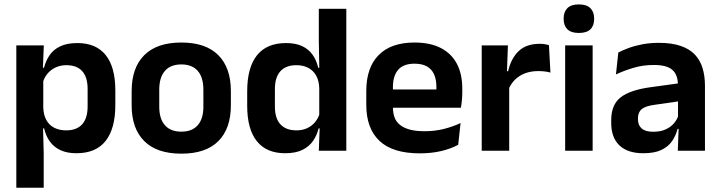

<svg xmlns="http://www.w3.org/2000/svg" viewBox="-20 -702 3352 894"><path d="M336 11.5Q292 11.5 261.5 -2.8Q231 -17 212.2 -43Q193.5 -69 185.5 -104H149L181.5 -202Q182.5 -167 195.8 -143Q209 -119 232.8 -107Q256.5 -95 288.5 -95Q337 -95 362.5 -123.2Q388 -151.5 388 -207V-287.5Q388 -342.5 363 -370.5Q338 -398.5 289 -398.5Q261 -398.5 238.5 -387.8Q216 -377 201 -359Q186 -341 179.5 -317.5L149.5 -386.5H185Q193 -418.5 210.8 -444.8Q228.5 -471 260.2 -486.2Q292 -501.5 340.5 -501.5Q427 -501.5 472 -445.8Q517 -390 517 -281V-213Q517 -103 471.8 -45.8Q426.5 11.5 336 11.5ZM56 172V-490.5H184L179 -366L181.5 -343.5V-147L180 -124L183.5 10.5V172Z M824.5 13.5Q710.5 13.5 651.8 -45Q593 -103.5 593 -211.5V-278Q593 -386.5 651.8 -445.2Q710.5 -504 824.5 -504Q938 -504 996.5 -445.2Q1055 -386.5 1055 -278V-211.5Q1055 -103.5 996.8 -45Q938.5 13.5 824.5 13.5ZM824.5 -89Q874.5 -89 900.8 -119Q927 -149 927 -205V-284.5Q927 -341.5 900.8 -371.8Q874.5 -402 824.5 -402Q774 -402 747.8 -371.8Q721.5 -341.5 721.5 -284.5V-205Q721.5 -149 747.8 -119Q774 -89 824.5 -89Z M1307.5 11.5Q1221 11.5 1176 -44.5Q1131 -100.5 1131 -209.5V-277Q1131 -387.5 1176.5 -444.5Q1222 -501.5 1312 -501.5Q1356 -501.5 1386.2 -487.5Q1416.5 -473.5 1435.2 -447.5Q1454 -421.5 1461.5 -386.5H1499L1466.5 -291.5Q1465.5 -326 1452.2 -349.8Q1439 -373.5 1415.5 -386Q1392 -398.5 1360 -398.5Q1311.5 -398.5 1285.8 -370.5Q1260 -342.5 1260 -287V-206Q1260 -151 1285.8 -123Q1311.5 -95 1361 -95Q1389 -95 1411 -105.5Q1433 -116 1447.8 -134.2Q1462.5 -152.5 1469 -175.5L1499.5 -104H1463.5Q1455.5 -72 1437.5 -45.8Q1419.5 -19.5 1388 -4Q1356.5 11.5 1307.5 11.5ZM1464.5 0 1469 -120 1466.5 -148.5V-349L1467 -369.5L1464.5 -510V-661H1592.5V0Z M1934.5 12Q1808.5 12 1747 -46Q1685.5 -104 1685.5 -214V-278Q1685.5 -387 1743 -445.5Q1800.5 -504 1910 -504Q1984 -504 2033.5 -478Q2083 -452 2107.8 -404.2Q2132.5 -356.5 2132.5 -290V-272.5Q2132.5 -254.5 2130.8 -235.8Q2129 -217 2126 -200.5H2010Q2011.5 -228 2011.8 -252.8Q2012 -277.5 2012 -297.5Q2012 -332 2001 -356.2Q1990 -380.5 1967.5 -393Q1945 -405.5 1910 -405.5Q1858.5 -405.5 1834 -377Q1809.5 -348.5 1809.5 -296V-250.5L1810 -236V-197.5Q1810 -174.5 1817.2 -155Q1824.5 -135.5 1841.5 -121.2Q1858.5 -107 1886.8 -99Q1915 -91 1957.5 -91Q2003.5 -91 2045.2 -101.2Q2087 -111.5 2124.5 -129L2113.5 -28Q2080 -9.5 2034.8 1.2Q1989.5 12 1934.5 12ZM1753.5 -200.5V-285.5H2100V-200.5Z M2347.5 -285 2315 -370.5H2346Q2359.5 -430 2395 -464Q2430.5 -498 2493.5 -498Q2506.5 -498 2517 -496.2Q2527.5 -494.5 2536 -492L2543 -364Q2532 -367.5 2517.5 -369.2Q2503 -371 2487 -371Q2436 -371 2400.2 -348.5Q2364.5 -326 2347.5 -285ZM2223 0V-490.5H2345L2339.5 -340L2351 -335.5V0Z M2611.5 0V-490.5H2739.5V0ZM2675.5 -548.5Q2639 -548.5 2621.8 -565.8Q2604.5 -583 2604.5 -613.5V-616Q2604.5 -646.5 2621.8 -664Q2639 -681.5 2675.5 -681.5Q2711.5 -681.5 2729 -664Q2746.5 -646.5 2746.5 -616V-613.5Q2746.5 -582.5 2729 -565.5Q2711.5 -548.5 2675.5 -548.5Z M3136 0 3140.5 -120 3137 -131V-284.5L3136.5 -306.5Q3136.5 -354.5 3110.2 -377Q3084 -399.5 3024.5 -399.5Q2974 -399.5 2929.8 -386.2Q2885.5 -373 2848 -355.5L2859 -457.5Q2881 -469 2909.2 -479.2Q2937.5 -489.5 2972.5 -496Q3007.5 -502.5 3048 -502.5Q3108 -502.5 3149.5 -488.2Q3191 -474 3215.8 -447.5Q3240.5 -421 3251.5 -384.2Q3262.5 -347.5 3262.5 -303V0ZM2975.5 11.5Q2902.5 11.5 2864.2 -25Q2826 -61.5 2826 -129V-143Q2826 -214.5 2870 -248.8Q2914 -283 3009.5 -296L3148.5 -315L3156 -232.5L3028 -214Q2986 -208.5 2968.2 -194Q2950.5 -179.5 2950.5 -151.5V-146.5Q2950.5 -119 2967.8 -103.8Q2985 -88.5 3022 -88.5Q3055 -88.5 3078.5 -99Q3102 -109.5 3117.2 -126.8Q3132.5 -144 3139 -165.5L3157 -102H3135Q3127 -70.5 3109.2 -44.8Q3091.5 -19 3059.5 -3.8Q3027.5 11.5 2975.5 11.5Z"/></svg>

Font: Anek Bangla SemiBold
Style: Regular
Weight: 600
Designer: Sulekha Rajkumar (Bangla), Yesha Goshar (Latin)
Foundry: Ek Type
Version: Version 1.003